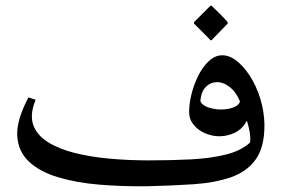

<svg xmlns="http://www.w3.org/2000/svg" viewBox="-20 -640 996 668"><path d="M744 -447Q772 -451 799 -431.5Q826 -412 849 -376.5Q872 -341 885.5 -297Q899 -253 900 -208Q901 -130 870.5 -86.5Q840 -43 784 -23.5Q728 -4 653.5 1Q579 6 492 8Q406 9 326.5 2.5Q247 -4 183 -23Q119 -42 81 -77.5Q43 -113 40 -167.5Q37 -222 79 -301L104 -293Q83 -242 95.5 -206Q108 -170 146 -146Q184 -122 239.5 -108Q295 -94 361.5 -88Q428 -82 497 -82Q576 -82 644 -85.5Q712 -89 765 -102Q818 -115 850 -144Q852 -160 849 -179Q846 -198 839 -220Q823 -191 798.5 -179Q774 -167 748 -166Q721 -165 695.5 -175.5Q670 -186 654 -205.5Q638 -225 638 -250Q638 -280 646.5 -313.5Q655 -347 669.5 -376Q684 -405 703.5 -424.5Q723 -444 744 -447ZM749 -259Q772 -259 791.5 -266Q811 -273 815 -287Q801 -321 777.5 -338.5Q754 -356 731 -354Q711 -353 695.5 -337Q680 -321 677 -289Q682 -274 704 -266.5Q726 -259 749 -259ZM712 -500Q711 -502 700 -513Q689 -524 676 -537Q663 -550 655 -558V-563L712 -620H716Q730 -607 745 -592Q760 -577 772 -563V-558L716 -500Z"/></svg>

Font: Bona Nova SC
Style: Regular
Weight: 400
Designer: Mateusz Machalski
Foundry: Capitalics
Version: Version 4.001; ttfautohint (v1.8.4.7-5d5b)